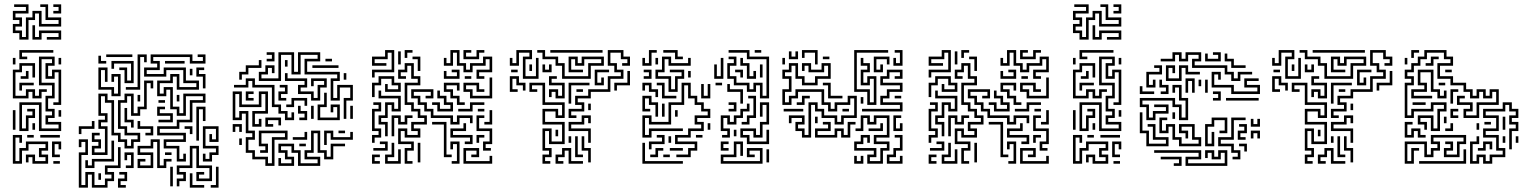

<svg xmlns="http://www.w3.org/2000/svg" viewBox="-20 -746 7042 882"><path d="M69 -564V-594H39V-636H69V-654H39V-696H99V-714H45V-726H111V-684H51V-666H81V-624H51V-606H81V-576H99V-666H129V-696H171V-636H249V-654H189V-714H165V-726H201V-666H261V-624H159V-684H141V-654H111V-564ZM225 -684V-696H249V-714H225V-726H261V-684ZM129 -564V-630H141V-576H159V-606H261V-564H195V-576H249V-594H171V-564ZM69 -474V-516H225V-504H81V-486H105V-474ZM69 -144V-276H171V-156H249V-174H189V-216H219V-234H189V-306H219V-354H159V-486H231V-444H201V-396H219V-426H261V-264H225V-276H249V-414H231V-384H189V-456H219V-474H171V-366H231V-294H201V-246H231V-204H201V-186H261V-144H159V-264H81V-156H99V-216H129V-234H105V-246H141V-204H111V-144ZM39 -450V-480H51V-450ZM249 -450V-480H261V-450ZM39 -294V-426H69V-456H141V-390H129V-444H81V-414H51V-306H99V-336H141V-306H159V-336H195V-324H171V-294H129V-324H111V-294ZM75 -384V-396H99V-420H111V-384ZM69 -330V-366H135V-354H81V-330ZM39 -150V-240H51V-150ZM249 -210V-240H261V-210ZM129 -150V-180H141V-150ZM39 6V-126H81V-90H69V-114H51V-6H69V-66H99V-96H201V-54H171V-36H201V6H129V-24H111V0H99V-36H141V-6H189V-24H159V-66H189V-84H111V-54H81V6ZM105 -114V-126H135V-114ZM165 -114V-126H255V-114ZM219 -24V-96H261V-60H249V-84H231V-36H255V-24ZM225 6V-6H255V6Z M468 -484V-496H588V-484ZM558 -334V-346H612V-496H654V-460H642V-484H624V-334ZM792 -4V-64H732V-106H822V-124H702V-166H792V-196H852V-286H912V-304H834V-214H792V-244H762V-334H744V-304H702V-376H762V-406H804V-346H882V-364H822V-424H744V-394H642V-436H702V-454H672V-496H864V-466H912V-484H888V-496H924V-454H852V-484H684V-466H714V-424H654V-406H732V-436H834V-376H894V-334H792V-394H774V-364H714V-316H732V-346H774V-256H804V-226H822V-316H924V-274H864V-184H804V-154H714V-136H834V-94H744V-76H804V-16H822V-40H834V-4ZM432 -454V-490H444V-466H468V-454ZM552 -364V-424H528V-436H564V-376H582V-454H504V-430H492V-466H594V-364ZM738 -454V-466H828V-454ZM492 -304V-334H432V-436H474V-370H462V-424H444V-346H504V-316H522V-394H504V-370H492V-406H534V-304ZM912 -340V-394H882V-436H918V-424H894V-406H924V-340ZM852 -400V-430H864V-400ZM402 -34V-76H432V-94H402V-136H438V-124H414V-106H444V-64H414V-46H462V-154H432V-196H462V-214H432V-316H474V-286H504V-136H534V-106H564V-76H582V-106H612V-124H552V-154H522V-286H552V-316H594V-226H612V-256H642V-376H684V-340H672V-364H654V-244H624V-214H582V-304H564V-274H534V-166H564V-136H624V-94H594V-64H552V-94H522V-124H492V-274H462V-304H444V-226H474V-184H444V-166H474V-34ZM792 -280V-310H804V-280ZM612 -280V-310H624V-280ZM708 -274V-286H738V-274ZM708 -184V-196H762V-214H702V-256H738V-244H714V-226H774V-184ZM882 -100V-256H924V-190H912V-244H894V-100ZM582 -160V-184H552V-250H564V-196H594V-160ZM342 -130V-166H402V-190H414V-154H354V-130ZM648 -124V-136H672V-154H612V-190H624V-166H684V-124ZM852 -130V-154H828V-166H864V-130ZM912 -4V-40H924V-16H942V-46H972V-64H912V-166H984V-94H942V-130H954V-106H972V-154H924V-76H984V-34H954V-4ZM342 116V-46H372V-94H354V-70H342V-106H384V-34H354V104H372V44H414V104H462V74H492V56H462V14H522V-70H534V26H474V44H504V86H474V116H402V56H384V116ZM612 26V-16H648V-4H624V14H672V-34H612V-76H672V-106H714V14H732V-16H768V-4H744V26H702V-94H684V-64H624V-46H684V26ZM372 26V-10H384V14H402V-16H492V-100H504V-4H414V26ZM792 110V74H822V56H792V14H852V-76H894V14H954V86H882V44H918V56H894V74H942V26H882V-64H864V26H804V44H834V86H804V110ZM558 26V14H582V-34H564V-10H552V-46H594V26ZM738 -34V-46H768V-34ZM762 110V20H774V110ZM948 116V104H972V20H984V116ZM522 116V74H552V56H528V44H564V86H534V104H558V116ZM432 80V50H444V80ZM852 116V50H864V104H918V116Z M1559 -200V-296H1589V-344H1541V-284H1499V-386H1529V-404H1379V-476H1439V-494H1361V-404H1319V-494H1271V-374H1169V-416H1199V-446H1241V-410H1229V-434H1211V-404H1181V-386H1259V-506H1331V-416H1349V-506H1451V-464H1391V-416H1541V-374H1511V-296H1529V-356H1601V-284H1571V-200ZM1205 -464V-476H1229V-494H1205V-506H1241V-464ZM1475 -464V-476H1505V-464ZM1079 -380V-416H1109V-446H1169V-470H1181V-434H1121V-404H1091V-380ZM1289 -440V-470H1301V-440ZM1415 -434V-446H1535V-434ZM1409 -284V-314H1349V-356H1379V-374H1289V-410H1301V-386H1391V-344H1361V-326H1421V-296H1439V-356H1469V-374H1421V-350H1409V-386H1481V-344H1451V-284ZM1559 -380V-410H1571V-380ZM1289 -194V-224H1259V-254H1229V-344H1139V-374H1121V-344H1055V-356H1109V-386H1151V-356H1241V-266H1271V-236H1301V-206H1319V-230H1331V-194ZM1259 -284V-326H1289V-344H1265V-356H1301V-314H1271V-296H1295V-284ZM1199 16V-14H1139V-44H1109V-116H1139V-134H1109V-224H1091V-194H1049V-326H1091V-266H1169V-326H1211V-224H1151V-176H1169V-200H1181V-164H1139V-236H1199V-314H1181V-254H1079V-314H1061V-206H1079V-236H1121V-146H1151V-104H1121V-56H1151V-26H1211V4H1229V-116H1289V-134H1181V-86H1211V-44H1175V-56H1199V-74H1169V-146H1301V-104H1241V16ZM1109 -284V-326H1145V-314H1121V-296H1145V-284ZM1439 -194V-266H1469V-320H1481V-254H1451V-206H1529V-254H1511V-230H1499V-266H1541V-194ZM1295 -254V-266H1319V-296H1391V-260H1379V-284H1331V-254ZM1589 -200V-260H1601V-200ZM1355 -194V-206H1379V-224H1349V-260H1361V-236H1391V-194ZM1409 -200V-260H1421V-200ZM1199 -164V-206H1271V-170H1259V-194H1211V-176H1235V-164ZM1049 -140V-176H1091V-140H1079V-164H1061V-140ZM1259 16V-20H1271V4H1319V-14H1289V-44H1259V-86H1331V-56H1361V4H1439V-14H1379V-56H1409V-146H1451V-56H1481V-26H1499V-86H1565V-74H1511V-14H1469V-44H1439V-134H1421V-44H1391V-26H1451V16H1349V-44H1319V-74H1271V-56H1301V-26H1331V16ZM1469 -80V-146H1511V-116H1589V-140H1601V-104H1499V-134H1481V-80ZM1535 -134V-146H1565V-134ZM1325 -104V-116H1379V-140H1391V-104ZM1079 -80V-110H1091V-80ZM1355 -74V-86H1385V-74Z M1689 -390V-426H1779V-504H1761V-474H1701V-456H1755V-444H1689V-486H1749V-516H1791V-414H1701V-390ZM1839 -480V-516H1875V-504H1851V-480ZM2169 -384V-426H2229V-474H2211V-444H2151V-414H2109V-444H2079V-504H2061V-444H2019V-480H2031V-456H2049V-516H2091V-456H2121V-426H2139V-456H2199V-486H2241V-414H2181V-396H2205V-384ZM2109 -474V-516H2145V-504H2121V-486H2169V-516H2205V-504H2181V-474ZM1809 -450V-510H1821V-450ZM1899 -420V-474H1875V-486H1911V-420ZM1839 6V-66H1869V-84H1809V-156H1851V-126H1899V-144H1869V-186H1929V-204H1899V-234H1869V-264H1839V-366H1899V-384H1869V-444H1851V-414H1821V-396H1845V-384H1809V-426H1839V-456H1881V-396H1911V-354H1851V-276H1881V-246H1911V-216H1941V-174H1881V-156H1911V-114H1839V-144H1821V-96H1881V-54H1851V-6H1875V6ZM2019 -384V-420H2031V-396H2079V-414H2055V-426H2091V-384ZM2115 -384V-396H2145V-384ZM1689 -300V-366H1719V-396H1791V-366H1821V-324H1749V-360H1761V-336H1809V-354H1779V-384H1731V-354H1701V-300ZM2139 -294V-324H2109V-366H2181V-336H2205V-324H2169V-354H2121V-336H2151V-306H2229V-390H2241V-294ZM2079 -264V-294H2049V-324H2019V-366H2091V-330H2079V-354H2031V-336H2061V-306H2091V-276H2115V-264ZM2049 -174V-204H1959V-234H1929V-264H1899V-294H1869V-336H1971V-294H1935V-306H1959V-324H1881V-306H1911V-276H1941V-246H1971V-216H2061V-186H2079V-216H2151V-180H2139V-204H2091V-174ZM1749 -120V-174H1719V-216H1749V-276H1791V-246H1809V-294H1719V-330H1731V-306H1821V-234H1779V-264H1761V-204H1731V-186H1761V-120ZM1989 -234V-264H1965V-276H2001V-246H2049V-264H2019V-294H1989V-330H2001V-306H2031V-276H2061V-234ZM2085 -234V-246H2139V-276H2205V-264H2151V-234ZM1689 -90V-126H1719V-144H1689V-246H1719V-264H1695V-276H1731V-234H1701V-156H1731V-114H1701V-90ZM2175 -234V-246H2205V-234ZM2205 -174V-186H2229V-240H2241V-174ZM1779 -120V-216H1821V-186H1839V-216H1875V-204H1851V-174H1809V-204H1791V-120ZM2199 -54V-96H2229V-144H2169V-216H2205V-204H2181V-156H2241V-84H2211V-66H2235V-54ZM2019 -24V-174H1965V-186H2031V-36H2055V-24ZM2115 -84V-96H2139V-114H2049V-156H2109V-180H2121V-144H2061V-126H2151V-84ZM2169 -90V-126H2205V-114H2181V-90ZM1695 -54V-66H1749V-84H1725V-96H1761V-54ZM2055 6V-6H2079V-84H2061V-60H2049V-96H2091V6ZM1749 6V-36H1779V-90H1791V-24H1761V-6H1809V-60H1821V6ZM1899 0V-90H1911V0ZM2109 6V-66H2181V-24H2145V-36H2169V-54H2121V-6H2229V-30H2241V6ZM1689 6V-36H1725V-24H1701V-6H1725V6Z M2382 -384V-486H2412V-504H2364V-444H2322V-480H2334V-456H2352V-516H2424V-474H2394V-396H2442V-480H2454V-384ZM2562 -384V-444H2532V-474H2472V-504H2448V-516H2484V-486H2544V-456H2574V-396H2682V-456H2742V-474H2664V-444H2622V-474H2604V-426H2658V-414H2592V-486H2634V-456H2652V-486H2754V-444H2694V-384ZM2508 -504V-516H2748V-504ZM2592 -204V-246H2652V-264H2622V-306H2682V-336H2772V-396H2832V-414H2802V-444H2772V-516H2844V-486H2874V-444H2838V-456H2862V-474H2832V-504H2784V-456H2814V-426H2844V-384H2784V-324H2694V-294H2634V-276H2664V-234H2604V-216H2628V-204ZM2412 -420V-450H2424V-420ZM2472 -414V-450H2484V-426H2502V-450H2514V-414ZM2328 -414V-426H2358V-414ZM2712 -354V-426H2778V-414H2724V-366H2742V-390H2754V-354ZM2802 -330V-366H2862V-420H2874V-354H2814V-330ZM2322 -324V-396H2364V-366H2394V-330H2382V-354H2352V-384H2334V-336H2358V-324ZM2532 -294V-324H2514V-300H2502V-336H2544V-306H2562V-354H2502V-396H2538V-384H2514V-366H2574V-294ZM2472 6V-36H2502V-54H2472V-156H2514V-96H2562V-174H2472V-246H2544V-216H2562V-264H2472V-354H2424V-336H2448V-324H2412V-366H2484V-276H2574V-204H2532V-234H2484V-186H2574V-84H2502V-144H2484V-66H2514V-24H2484V-6H2508V6ZM2592 -270V-366H2688V-354H2604V-270ZM2628 -324V-336H2658V-324ZM2682 -240V-270H2694V-240ZM2682 -90V-144H2592V-186H2652V-216H2694V-180H2682V-204H2664V-174H2604V-156H2694V-90ZM2532 -120V-150H2544V-120ZM2592 -90V-120H2604V-90ZM2622 -24V-120H2634V-36H2658V-24ZM2682 0V-54H2652V-120H2664V-66H2694V0ZM2532 6V-36H2562V-66H2604V-6H2658V6H2592V-54H2574V-24H2544V-6H2568V6Z M2931 -444V-480H2943V-456H2961V-516H2997V-504H2973V-444ZM3081 -474V-504H3027V-516H3093V-486H3117V-474ZM3471 -294V-354H3453V-324H3411V-354H3351V-384H3321V-456H3351V-474H3327V-486H3363V-444H3333V-396H3363V-366H3423V-336H3441V-366H3483V-306H3501V-474H3411V-504H3327V-516H3423V-486H3513V-294ZM3447 -504V-516H3477V-504ZM3051 -324V-384H2991V-426H3021V-486H3063V-456H3141V-480H3153V-444H3051V-474H3033V-414H3003V-396H3063V-336H3081V-396H3111V-414H3057V-426H3123V-384H3093V-324ZM2991 -450V-480H3003V-450ZM3261 -384V-450H3273V-396H3291V-480H3303V-384ZM3411 -384V-444H3381V-480H3393V-456H3423V-396H3441V-420H3453V-384ZM3471 -390V-450H3483V-390ZM2937 -384V-396H2961V-414H2937V-426H2973V-384ZM3381 -390V-414H3357V-426H3393V-390ZM3141 -390V-420H3153V-390ZM3267 -354V-366H3297V-354ZM2991 -300V-324H2961V-354H2943V-330H2931V-366H2973V-336H3003V-300ZM3021 -294V-354H2997V-366H3033V-306H3087V-294ZM3087 -24V-36H3141V-66H3171V-84H3081V-126H3141V-156H3201V-174H3171V-216H3231V-234H3201V-264H3171V-294H3141V-354H3123V-264H3063V-174H2961V-204H2943V-126H2961V-156H3117V-144H2973V-114H2931V-216H2973V-186H3051V-276H3111V-366H3153V-306H3183V-276H3213V-246H3243V-204H3183V-186H3213V-144H3153V-114H3093V-96H3183V-54H3153V-24ZM3201 -294V-360H3213V-306H3231V-360H3243V-294ZM3381 -270V-324H3321V-360H3333V-336H3393V-270ZM2991 -210V-264H2961V-294H2943V-246H2967V-234H2931V-306H2973V-276H3003V-210ZM3387 -174V-186H3411V-216H3441V-294H3417V-306H3453V-204H3423V-174ZM3327 -234V-246H3351V-264H3327V-276H3363V-234ZM3411 -84V-114H3381V-156H3453V-126H3471V-186H3501V-264H3483V-210H3471V-276H3513V-174H3483V-114H3441V-144H3393V-126H3423V-96H3501V-150H3513V-84ZM3021 -210V-270H3033V-210ZM3297 -114V-126H3321V-144H3291V-216H3333V-186H3351V-216H3381V-246H3411V-270H3423V-234H3393V-204H3363V-174H3321V-204H3303V-156H3333V-114ZM3081 -210V-240H3093V-210ZM3231 -150V-180H3243V-150ZM3351 -120V-150H3363V-120ZM2961 -60V-96H3021V-114H2997V-126H3033V-84H2973V-60ZM3177 -114V-126H3207V-114ZM3051 -90V-120H3063V-90ZM3291 6V-36H3351V-96H3393V-30H3381V-84H3363V-24H3303V-6H3471V-54H3423V-36H3447V-24H3411V-66H3483V6ZM3291 -54V-96H3327V-84H3303V-66H3327V-54ZM2931 6V-90H2943V-6H3117V6ZM2967 -24V-36H2991V-66H3027V-54H3003V-24ZM3057 -54V-66H3117V-54ZM3501 0V-60H3513V0ZM3027 -24V-36H3057V-24Z M3724 -450V-504H3676V-480H3664V-516H3736V-450ZM3964 -264V-324H3904V-516H4060V-504H3916V-336H3976V-276H3994V-384H3976V-354H3934V-426H3964V-444H3934V-480H3946V-456H3976V-414H3946V-366H3964V-396H4006V-264ZM4084 -444V-480H4096V-456H4114V-504H4090V-516H4126V-444ZM3604 -474V-510H3616V-486H3634V-510H3646V-474ZM3760 -474V-486H3790V-474ZM3994 -414V-486H4066V-450H4054V-474H4006V-426H4024V-450H4036V-414ZM3574 -450V-480H3586V-450ZM3664 -114V-144H3634V-186H3664V-204H3616V-180H3604V-216H3676V-174H3646V-156H3676V-126H3694V-276H3736V-246H3766V-216H3826V-186H3844V-216H3904V-294H3886V-264H3826V-234H3784V-264H3754V-324H3646V-294H3616V-264H3574V-336H3604V-384H3574V-426H3604V-456H3646V-396H3676V-366H3724V-396H3784V-444H3766V-414H3694V-444H3676V-420H3664V-456H3706V-426H3754V-456H3796V-384H3736V-354H3664V-384H3634V-444H3616V-414H3586V-396H3616V-324H3586V-276H3604V-306H3634V-336H3766V-276H3796V-246H3814V-276H3874V-306H3916V-204H3856V-174H3814V-204H3754V-234H3724V-264H3706V-114ZM3940 -234V-246H4114V-264H4024V-306H4054V-336H4114V-354H4024V-396H4054V-426H4126V-384H4090V-396H4114V-414H4066V-384H4036V-366H4126V-324H4066V-294H4036V-276H4126V-234ZM3784 -294V-354H3760V-366H3796V-306H3850V-294ZM3640 -264V-276H3664V-306H3700V-294H3676V-264ZM4090 -294V-306H4120V-294ZM3934 -270V-300H3946V-270ZM3850 -234V-246H3880V-234ZM3580 -234V-246H3670V-234ZM3964 6V-36H3994V-54H3904V-96H3934V-126H3976V-90H3964V-114H3946V-84H3916V-66H4006V-24H3976V-6H4024V-66H4054V-84H3994V-126H4054V-204H4006V-174H3964V-204H3946V-144H3910V-156H3934V-216H3976V-186H3994V-216H4066V-114H4006V-96H4066V-54H4036V6ZM4084 -144V-216H4120V-204H4096V-156H4114V-180H4126V-144ZM3724 -180V-210H3736V-180ZM3724 -114V-156H3784V-174H3760V-186H3796V-144H3736V-126H3814V-156H3856V-126H3874V-186H3910V-174H3886V-114H3844V-144H3826V-114ZM3970 -144V-156H4024V-180H4036V-144ZM4054 6V-36H4084V-66H4114V-114H4090V-126H4126V-54H4096V-24H4066V-6H4114V-30H4126V6ZM3904 6V-30H3916V-6H3934V-30H3946V6Z M4246 -390V-426H4336V-504H4318V-474H4258V-456H4312V-444H4246V-486H4306V-516H4348V-414H4258V-390ZM4396 -480V-516H4432V-504H4408V-480ZM4726 -384V-426H4786V-474H4768V-444H4708V-414H4666V-444H4636V-504H4618V-444H4576V-480H4588V-456H4606V-516H4648V-456H4678V-426H4696V-456H4756V-486H4798V-414H4738V-396H4762V-384ZM4666 -474V-516H4702V-504H4678V-486H4726V-516H4762V-504H4738V-474ZM4366 -450V-510H4378V-450ZM4456 -420V-474H4432V-486H4468V-420ZM4396 6V-66H4426V-84H4366V-156H4408V-126H4456V-144H4426V-186H4486V-204H4456V-234H4426V-264H4396V-366H4456V-384H4426V-444H4408V-414H4378V-396H4402V-384H4366V-426H4396V-456H4438V-396H4468V-354H4408V-276H4438V-246H4468V-216H4498V-174H4438V-156H4468V-114H4396V-144H4378V-96H4438V-54H4408V-6H4432V6ZM4576 -384V-420H4588V-396H4636V-414H4612V-426H4648V-384ZM4672 -384V-396H4702V-384ZM4246 -300V-366H4276V-396H4348V-366H4378V-324H4306V-360H4318V-336H4366V-354H4336V-384H4288V-354H4258V-300ZM4696 -294V-324H4666V-366H4738V-336H4762V-324H4726V-354H4678V-336H4708V-306H4786V-390H4798V-294ZM4636 -264V-294H4606V-324H4576V-366H4648V-330H4636V-354H4588V-336H4618V-306H4648V-276H4672V-264ZM4606 -174V-204H4516V-234H4486V-264H4456V-294H4426V-336H4528V-294H4492V-306H4516V-324H4438V-306H4468V-276H4498V-246H4528V-216H4618V-186H4636V-216H4708V-180H4696V-204H4648V-174ZM4306 -120V-174H4276V-216H4306V-276H4348V-246H4366V-294H4276V-330H4288V-306H4378V-234H4336V-264H4318V-204H4288V-186H4318V-120ZM4546 -234V-264H4522V-276H4558V-246H4606V-264H4576V-294H4546V-330H4558V-306H4588V-276H4618V-234ZM4642 -234V-246H4696V-276H4762V-264H4708V-234ZM4246 -90V-126H4276V-144H4246V-246H4276V-264H4252V-276H4288V-234H4258V-156H4288V-114H4258V-90ZM4732 -234V-246H4762V-234ZM4762 -174V-186H4786V-240H4798V-174ZM4336 -120V-216H4378V-186H4396V-216H4432V-204H4408V-174H4366V-204H4348V-120ZM4756 -54V-96H4786V-144H4726V-216H4762V-204H4738V-156H4798V-84H4768V-66H4792V-54ZM4576 -24V-174H4522V-186H4588V-36H4612V-24ZM4672 -84V-96H4696V-114H4606V-156H4666V-180H4678V-144H4618V-126H4708V-84ZM4726 -90V-126H4762V-114H4738V-90ZM4252 -54V-66H4306V-84H4282V-96H4318V-54ZM4612 6V-6H4636V-84H4618V-60H4606V-96H4648V6ZM4306 6V-36H4336V-90H4348V-24H4318V-6H4366V-60H4378V6ZM4456 0V-90H4468V0ZM4666 6V-66H4738V-24H4702V-36H4726V-54H4678V-6H4786V-30H4798V6ZM4246 6V-36H4282V-24H4258V-6H4282V6Z M4939 -564V-594H4909V-636H4939V-654H4909V-696H4969V-714H4915V-726H4981V-684H4921V-666H4951V-624H4921V-606H4951V-576H4969V-666H4999V-696H5041V-636H5119V-654H5059V-714H5035V-726H5071V-666H5131V-624H5029V-684H5011V-654H4981V-564ZM5095 -684V-696H5119V-714H5095V-726H5131V-684ZM4999 -564V-630H5011V-576H5029V-606H5131V-564H5065V-576H5119V-594H5041V-564ZM4939 -474V-516H5095V-504H4951V-486H4975V-474ZM4939 -144V-276H5041V-156H5119V-174H5059V-216H5089V-234H5059V-306H5089V-354H5029V-486H5101V-444H5071V-396H5089V-426H5131V-264H5095V-276H5119V-414H5101V-384H5059V-456H5089V-474H5041V-366H5101V-294H5071V-246H5101V-204H5071V-186H5131V-144H5029V-264H4951V-156H4969V-216H4999V-234H4975V-246H5011V-204H4981V-144ZM4909 -450V-480H4921V-450ZM5119 -450V-480H5131V-450ZM4909 -294V-426H4939V-456H5011V-390H4999V-444H4951V-414H4921V-306H4969V-336H5011V-306H5029V-336H5065V-324H5041V-294H4999V-324H4981V-294ZM4945 -384V-396H4969V-420H4981V-384ZM4939 -330V-366H5005V-354H4951V-330ZM4909 -150V-240H4921V-150ZM5119 -210V-240H5131V-210ZM4999 -150V-180H5011V-150ZM4909 6V-126H4951V-90H4939V-114H4921V-6H4939V-66H4969V-96H5071V-54H5041V-36H5071V6H4999V-24H4981V0H4969V-36H5011V-6H5059V-24H5029V-66H5059V-84H4981V-54H4951V6ZM4975 -114V-126H5005V-114ZM5035 -114V-126H5125V-114ZM5089 -24V-96H5131V-60H5119V-84H5101V-36H5125V-24ZM5095 6V-6H5125V6Z M5636 -374V-404H5606V-434H5456V-476H5486V-494H5438V-464H5396V-494H5378V-464H5312V-476H5366V-506H5408V-476H5426V-506H5498V-464H5468V-446H5618V-416H5648V-386H5666V-416H5732V-404H5678V-374ZM5516 -464V-500H5528V-476H5576V-494H5552V-506H5588V-464ZM5636 -434V-464H5606V-500H5618V-476H5648V-446H5702V-434ZM5246 -344V-416H5306V-434H5282V-446H5318V-404H5258V-356H5276V-380H5288V-344ZM5336 -374V-446H5378V-410H5366V-434H5348V-386H5396V-446H5438V-416H5492V-404H5426V-434H5408V-374ZM5636 -314V-344H5546V-416H5588V-380H5576V-404H5558V-356H5648V-326H5756V-344H5696V-386H5762V-374H5708V-356H5768V-314ZM5426 -320V-386H5468V-320H5456V-374H5438V-320ZM5312 -314V-326H5336V-344H5306V-380H5318V-356H5348V-314ZM5486 -350V-380H5498V-350ZM5516 -320V-380H5528V-320ZM5246 -194V-254H5216V-296H5378V-266H5408V-206H5426V-284H5396V-344H5378V-320H5366V-356H5408V-296H5438V-194H5396V-254H5366V-284H5228V-266H5258V-206H5276V-236H5336V-254H5282V-266H5348V-224H5288V-194ZM5216 -314V-350H5228V-326H5282V-314ZM5552 -284V-296H5576V-314H5552V-326H5588V-284ZM5612 -284V-296H5762V-284ZM5246 -74V-134H5216V-230H5228V-146H5258V-86H5336V-104H5276V-164H5252V-176H5288V-116H5348V-74ZM5366 -200V-230H5378V-200ZM5396 -74V-104H5366V-164H5348V-134H5306V-206H5342V-194H5318V-146H5336V-176H5378V-116H5408V-86H5486V-104H5456V-164H5408V-146H5438V-110H5426V-134H5396V-176H5468V-116H5498V-74ZM5516 -74V-176H5546V-206H5618V-134H5582V-146H5606V-194H5558V-164H5528V-86H5546V-140H5558V-74ZM5642 -14V-26H5666V-44H5636V-74H5576V-116H5636V-206H5702V-194H5648V-104H5588V-86H5648V-56H5678V-14ZM5726 -164V-200H5738V-176H5756V-200H5768V-164ZM5666 -104V-146H5696V-164H5672V-176H5708V-134H5678V-116H5702V-104ZM5726 -110V-146H5768V-110H5756V-134H5738V-110ZM5696 -50V-74H5672V-86H5708V-50ZM5426 16V-26H5486V-44H5282V-56H5498V-14H5438V4H5606V-44H5588V-14H5546V-44H5528V-20H5516V-56H5558V-26H5576V-56H5618V16ZM5372 16V4H5396V-14H5312V-26H5408V16Z M5884 -384V-486H5914V-504H5866V-444H5824V-480H5836V-456H5854V-516H5926V-474H5896V-396H5944V-480H5956V-384ZM6064 -384V-444H6034V-474H5974V-504H5950V-516H5986V-486H6046V-456H6076V-396H6184V-456H6244V-474H6166V-444H6124V-474H6106V-426H6160V-414H6094V-486H6136V-456H6154V-486H6256V-444H6196V-384ZM6010 -504V-516H6250V-504ZM6094 -204V-246H6154V-264H6124V-306H6184V-336H6274V-396H6334V-414H6304V-444H6274V-516H6346V-486H6376V-444H6340V-456H6364V-474H6334V-504H6286V-456H6316V-426H6346V-384H6286V-324H6196V-294H6136V-276H6166V-234H6106V-216H6130V-204ZM5914 -420V-450H5926V-420ZM5974 -414V-450H5986V-426H6004V-450H6016V-414ZM5830 -414V-426H5860V-414ZM6214 -354V-426H6280V-414H6226V-366H6244V-390H6256V-354ZM6304 -330V-366H6364V-420H6376V-354H6316V-330ZM5824 -324V-396H5866V-366H5896V-330H5884V-354H5854V-384H5836V-336H5860V-324ZM6034 -294V-324H6016V-300H6004V-336H6046V-306H6064V-354H6004V-396H6040V-384H6016V-366H6076V-294ZM5974 6V-36H6004V-54H5974V-156H6016V-96H6064V-174H5974V-246H6046V-216H6064V-264H5974V-354H5926V-336H5950V-324H5914V-366H5986V-276H6076V-204H6034V-234H5986V-186H6076V-84H6004V-144H5986V-66H6016V-24H5986V-6H6010V6ZM6094 -270V-366H6190V-354H6106V-270ZM6130 -324V-336H6160V-324ZM6184 -240V-270H6196V-240ZM6184 -90V-144H6094V-186H6154V-216H6196V-180H6184V-204H6166V-174H6106V-156H6196V-90ZM6034 -120V-150H6046V-120ZM6094 -90V-120H6106V-90ZM6124 -24V-120H6136V-36H6160V-24ZM6184 0V-54H6154V-120H6166V-66H6196V0ZM6034 6V-36H6064V-66H6106V-6H6160V6H6094V-54H6076V-24H6046V-6H6070V6Z M6553 -144V-204H6505V-186H6535V-150H6523V-174H6493V-216H6565V-156H6583V-246H6613V-264H6565V-234H6475V-204H6433V-366H6463V-384H6433V-426H6463V-456H6493V-486H6523V-516H6625V-486H6655V-444H6595V-396H6655V-366H6715V-336H6745V-306H6763V-336H6805V-306H6823V-336H6865V-264H6775V-204H6703V-246H6733V-264H6673V-306H6709V-294H6685V-276H6745V-234H6715V-216H6763V-276H6853V-324H6835V-294H6793V-324H6775V-294H6733V-324H6703V-354H6643V-384H6583V-456H6643V-474H6613V-504H6535V-474H6505V-444H6475V-414H6445V-396H6475V-354H6445V-216H6463V-246H6553V-276H6625V-234H6595V-144ZM6463 -480V-516H6499V-504H6475V-480ZM6529 -444V-456H6553V-486H6589V-474H6565V-444ZM6433 -450V-480H6445V-450ZM6619 -414V-426H6649V-414ZM6463 -294V-336H6523V-354H6493V-426H6565V-336H6595V-306H6613V-330H6625V-294H6583V-324H6553V-414H6505V-366H6535V-324H6475V-306H6559V-294ZM6589 -354V-366H6619V-354ZM6643 -270V-336H6679V-324H6655V-270ZM6733 6V-96H6763V-120H6775V-84H6745V-6H6763V-36H6805V-6H6823V-36H6883V-54H6853V-114H6793V-156H6853V-204H6793V-246H6883V-276H6925V-246H6955V-204H6925V-186H6955V-144H6925V-60H6913V-156H6943V-174H6913V-216H6943V-234H6913V-264H6895V-234H6805V-216H6865V-144H6805V-126H6865V-66H6895V-24H6835V6H6793V-24H6775V6ZM6469 -264V-276H6529V-264ZM6643 -204V-246H6679V-234H6655V-216H6679V-204ZM6613 -180V-210H6625V-180ZM6883 -150V-210H6895V-150ZM6433 -114V-186H6469V-174H6445V-126H6463V-156H6505V-126H6529V-114H6493V-144H6475V-114ZM6799 -174V-186H6829V-174ZM6619 -144V-156H6643V-180H6655V-144ZM6763 -150V-180H6775V-150ZM6433 6V-96H6535V-36H6553V-66H6583V-84H6553V-126H6715V-84H6685V-24H6613V-66H6643V-84H6619V-96H6655V-54H6625V-36H6673V-96H6703V-114H6565V-96H6595V-54H6565V-24H6523V-84H6445V-6H6463V-66H6499V-54H6475V6ZM6883 -90V-120H6895V-90ZM6943 -90V-120H6955V-90ZM6769 -54V-66H6793V-96H6835V-60H6823V-84H6805V-54ZM6499 6V-6H6703V-60H6715V6Z"/></svg>

Font: Rubik Maze
Style: Regular
Weight: 400
Designer: Hubert and Fischer, NaN
Foundry: Hubert and Fischer, NaN
Version: Version 2.200